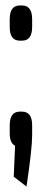

<svg xmlns="http://www.w3.org/2000/svg" viewBox="-20 -521 147 703"><path d="M60.5 -112.3Q97.7 -112.3 97.7 -62.5V-25.4Q97.7 22.5 77.1 162.1L30.3 126L35.2 12.7Q15.6 2.9 15.6 -33.2V-62.5Q15.6 -112.3 52.7 -112.3ZM60.5 -501Q97.7 -501 97.7 -451.2V-421.9Q97.7 -372.1 60.5 -372.1H52.7Q15.6 -372.1 15.6 -421.9V-451.2Q15.6 -501 52.7 -501Z"/></svg>

Font: Vancouver Drive
Style: Bold
Weight: 700
Designer: Valery Zaveryaev
Foundry: Cyreal (www.cyreal.org)
Version: Version 1.01